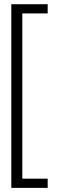

<svg xmlns="http://www.w3.org/2000/svg" viewBox="-20 -737 292 908"><path d="M33.5 151.5H205.5V108H85.5V-673.5H205.5V-717H33.5Z"/></svg>

Font: Anybody UltraCondensed Thin Light
Style: Regular
Weight: 300
Version: Version 1.111